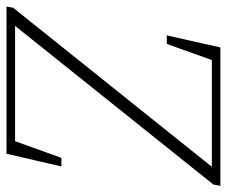

<svg xmlns="http://www.w3.org/2000/svg" viewBox="-78 -640 714 605"><g transform="rotate(90 279.5 -337.0)"><path d="M-3 0 1 -21 514 -662 504 -637 505 -647H333H145L171 -662L115 -505H88L126 -674H562L558 -652L46 -12L55 -35L54 -27H245H440L416 -12L474 -173H501L461 0Z"/></g></svg>

Font: Source Serif 4 36pt Light
Style: Italic
Weight: 300
Italic angle: -12°
Designer: Frank Grießhammer
Foundry: Adobe Systems Incorporated
Version: Version 4.004;hotconv 1.0.116;makeotfexe 2.5.65601